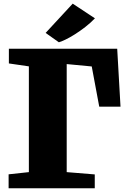

<svg xmlns="http://www.w3.org/2000/svg" viewBox="-20 -1003 662 1023"><path d="M223.1 -827.6 367.2 -983.4H367.7L485.8 -905.3Q462.4 -880.9 434.3 -859.1Q406.2 -837.4 379.2 -820.3Q352.1 -803.2 329.3 -792.2Q306.6 -781.2 293.9 -777.8H293.5ZM25.9 -74.2 133.8 -85.9V-649.4L27.3 -665V-743.2H604.5L622.1 -434.6H508.8L468.8 -648.9L335.4 -661.6V-85.9L484.9 -73.7V0H25.9Z"/></svg>

Font: Merriweather UltraBold
Style: Regular
Weight: 900
Designer: Eben Sorkin ( sorkintype@gmail.com )
Foundry: Eben Sorkin
Version: Version 1.570; ttfautohint (v1.3) -l 8 -r 32 -G 0 -x 0 -H 60